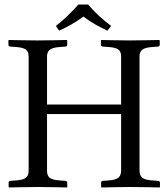

<svg xmlns="http://www.w3.org/2000/svg" viewBox="-20 -823 740 845"><path d="M368 -803H325C294 -769 263 -737 226 -709L240 -688C278 -705 310 -723 347 -750C380 -725 414 -706 453 -688L469 -709C433 -736 398 -767 368 -803ZM513 -74C513 -46 502 -32 459 -29L433 -27C428 -27 425 -24 425 -19V0L427 2C427 2 520 0 556 0C595 0 682 2 682 2L684 0V-19C684 -24 680 -27 675 -27L649 -29C608 -32 594 -43 594 -74V-574C594 -602 609 -613 649 -616L675 -618C680 -618 683 -621 683 -626V-645L681 -647C681 -647 588 -645 552 -645C513 -645 426 -647 426 -647L424 -645V-626C424 -621 428 -618 433 -618L459 -616C498 -613 513 -604 513 -574V-363H187V-574C187 -602 202 -613 242 -616L268 -618C273 -618 276 -621 276 -626V-645L274 -647C274 -647 181 -645 145 -645C106 -645 19 -647 19 -647L17 -645V-626C17 -621 21 -618 25 -618L52 -616C90 -613 106 -604 106 -574V-72C106 -44 93 -32 52 -29L25 -27C21 -27 18 -24 18 -19V0L20 2C20 2 113 0 148 0C188 0 274 2 274 2L276 0V-19C276 -24 272 -27 268 -27L242 -29C202 -32 187 -41 187 -72V-321H513Z"/></svg>

Font: Linux Libertine O C
Style: Regular
Weight: 400
Designer: Philipp H. Poll
Foundry: Philipp H. Poll
Version: Version 4.0.3